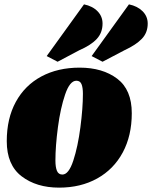

<svg xmlns="http://www.w3.org/2000/svg" viewBox="-20 -840 697 880"><path d="M584 -321Q584 -218 542.5 -141Q501 -64 425.5 -22Q350 20 251 20Q147 20 79 -32Q11 -84 11 -193Q11 -297 52.5 -373Q94 -449 169.5 -489.5Q245 -530 345 -530Q450 -530 517 -479.5Q584 -429 584 -321ZM234 -104Q234 -74 241 -57Q248 -40 266 -40Q295 -40 316 -104Q337 -168 348.5 -256.5Q360 -345 360 -410Q360 -439 353.5 -454.5Q347 -470 330 -470Q300 -470 278.5 -407Q257 -344 245.5 -257Q234 -170 234 -104ZM450 -732Q450 -690 423.5 -661.5Q397 -633 344 -610L244 -557L194 -583L365 -820Q404 -812 427 -788.5Q450 -765 450 -732ZM657 -732Q657 -690 630 -662Q603 -634 551 -610L450 -557L400 -583L571 -820Q610 -812 633.5 -788.5Q657 -765 657 -732Z"/></svg>

Font: Sansita Black Italic
Style: Regular
Weight: 900
Italic angle: -11°
Designer: Pablo Cosgaya
Foundry: Omnibus-Type
Version: Version 1.006